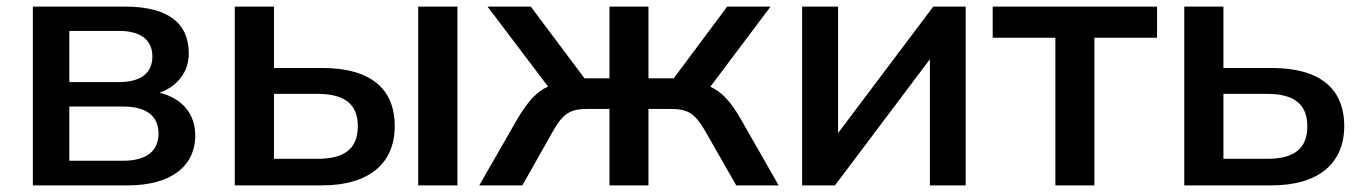

<svg xmlns="http://www.w3.org/2000/svg" viewBox="-20 -559 4110 579"><path d="M366.2 0C493.7 0 568.8 -56.6 568.8 -150.4C568.8 -215.3 529.8 -262.7 460.9 -279.3C515.1 -298.8 549.3 -341.8 549.3 -397.5C549.3 -488.8 487.8 -539.1 356.9 -539.1H79.1V0ZM189 -237.8H350.6C419.9 -237.8 458 -210.4 458 -156.2C458 -102.1 419.9 -74.2 350.6 -74.2H189ZM189 -465.8H338.9C404.3 -465.8 439.5 -438.5 439.5 -388.7C439.5 -338.4 404.3 -311.5 338.9 -311.5H189Z M951.7 0C1092.3 0 1170.4 -65.9 1170.4 -178.7C1170.4 -292.5 1096.2 -354 951.7 -354H806.2V-539.1H688V0ZM1359.4 0V-539.1H1241.2V0ZM806.2 -275.9H938C1019.5 -275.9 1059.1 -244.6 1059.1 -178.2C1059.1 -110.8 1019 -80.1 938 -80.1H806.2Z M1555.2 0 1649.9 -167.5C1679.2 -217.8 1701.2 -230.5 1752.4 -230.5H1817.9V0H1935.5V-230.5H2001.5C2053.7 -230.5 2074.7 -217.8 2104.5 -167.5L2200.2 0H2328.1L2212.9 -201.7C2183.1 -253.4 2156.2 -282.2 2122.1 -297.4L2303.7 -539.1H2172.9L2011.7 -322.8H1935.5V-539.1H1817.9V-322.8H1742.7L1580.6 -539.1H1450.2L1632.8 -297.9C1598.6 -283.2 1572.8 -253.9 1541 -201.7L1425.3 0Z M2498 0 2784.2 -380.4V0H2892.1V-539.1H2794.4L2507.3 -157.7V-539.1H2398.9V0Z M3280.3 0V-445.3H3469.2V-539.1H2973.6V-445.3H3162.6V0Z M3814.9 0C3955.6 0 4033.7 -65.9 4033.7 -178.7C4033.7 -292.5 3959.5 -354 3814.9 -354H3669.4V-539.1H3551.3V0ZM3669.4 -275.9H3801.8C3882.8 -275.9 3922.4 -244.6 3922.4 -178.2C3922.4 -110.8 3882.3 -80.1 3801.8 -80.1H3669.4Z"/></svg>

Font: Winston Medium
Style: Regular
Weight: 500
Designer: Vernon Adams, Kim Jin-seong, David Berlow, Cristiano Sobral
Foundry: The Winston Project Authors
Version: Version 3.004